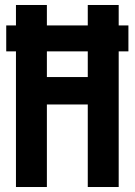

<svg xmlns="http://www.w3.org/2000/svg" viewBox="-20 -750 540 770"><path d="M5 -544V-648H495V-544ZM44 0V-730H168V-441H332V-730H456V0H332V-331H168V0Z"/></svg>

Font: M PLUS Code Latin SemiBold
Style: Regular
Weight: 600
Designer: Coji Morishita
Foundry: UNDERFOREST DESIGN
Version: Version 1.002; ttfautohint (v1.8.3)